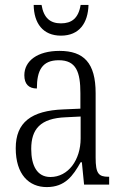

<svg xmlns="http://www.w3.org/2000/svg" viewBox="-20 -751 503 781"><path d="M228 -606C303 -606 338 -658 340 -731H308C299 -676 271 -656 228 -656C185 -656 158 -677 149 -731H117C118 -657 154 -606 228 -606ZM170 10C245 10 277 -36 308 -91H313L322 0H424V-32H421C381 -32 369 -45 369 -110V-372C369 -495 321 -544 222 -544C132 -544 79 -503 79 -445C79 -409 97 -391 130 -391C130 -464 151 -506 219 -506C290 -506 307 -458 307 -372V-309L238 -306C107 -301 44 -253 44 -148C44 -41 98 10 170 10ZM185 -31C131 -31 107 -77 107 -145C107 -225 143 -270 248 -274L308 -277V-188C308 -101 258 -31 185 -31Z"/></svg>

Font: Noto Serif Myanmar Condensed Light
Style: Regular
Weight: 300
Width: 3
Designer: Ben Mitchell and the Monotype Design Team
Foundry: Monotype Imaging Inc.
Version: Version 2.106